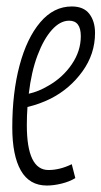

<svg xmlns="http://www.w3.org/2000/svg" viewBox="-20 -564 314 594"><path d="M213 -13Q195 -2 170.5 4Q146 10 125 10Q71 10 44.5 -36.5Q18 -83 18 -170Q18 -277 40.5 -361.5Q63 -446 104.5 -495Q146 -544 202 -544Q239 -544 256.5 -521Q274 -498 274 -462Q274 -397 235 -343Q196 -289 137 -259Q103 -242 65 -233Q63 -206 63 -177Q63 -38 130 -38Q165 -38 202 -56ZM194 -500Q166 -500 140.5 -471.5Q115 -443 96 -392.5Q77 -342 69 -274Q100 -281 130 -299Q174 -324 202 -365Q230 -406 230 -452Q230 -500 194 -500Z"/></svg>

Font: Georama ExtraCondensed Light
Style: Italic
Weight: 300
Width: 2
Italic angle: -9°
Designer: Jean-Baptiste Levee
Foundry: Production Type
Version: Version 1.000